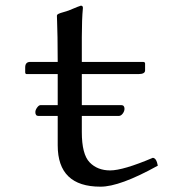

<svg xmlns="http://www.w3.org/2000/svg" viewBox="-20 -663 680 692"><path d="M88.9 -439.9H188Q188 -488.8 187.3 -527.3Q186.5 -565.9 185.8 -585Q185.1 -604 185.1 -606Q185.1 -610.4 191.2 -613.3Q197.3 -616.2 209.2 -619.4Q221.2 -622.6 227.1 -625Q269 -642.6 271.5 -642.6Q279.3 -642.6 278.8 -633.8Q274.9 -593.8 274.9 -528.8V-439.9H495.1Q502.9 -439.9 502.9 -434.1V-409.2Q502.9 -396 479 -396H274.9V-284.2H416.5Q428.7 -284.2 428.7 -271Q428.7 -262.2 422.4 -253.7Q416 -245.1 407.7 -245.1H274.9V-187Q274.9 -106.9 303 -77.9Q331.1 -48.8 377 -48.8Q423.8 -48.8 530.8 -94.2Q543.9 -93.3 548.8 -65.9Q411.6 10.3 341.8 9.8Q188 9.8 188 -139.2V-245.1H118.7Q107.4 -245.1 107.4 -258.8Q107.4 -266.6 113.8 -275.4Q120.1 -284.2 126.5 -284.2H188V-396H76.2Q71.3 -396 70.8 -401.9V-419.9Q70.8 -439.9 88.9 -439.9Z"/></svg>

Font: Linux Libertine Mono
Style: Mono
Weight: 400
Designer: Philipp H. Poll
Foundry: Philipp H. Poll
Version: Version 5.1.7 ; ttfautohint (v0.9)